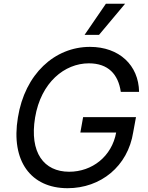

<svg xmlns="http://www.w3.org/2000/svg" viewBox="-20 -985 784 1015"><path d="M618.6 -499.3H715.2C713.1 -640.3 610.1 -737.2 455.6 -737.2C269.2 -737.2 111.5 -594.1 74.6 -363.6C36.2 -133.5 143.5 9.9 337.4 9.9C511.7 9.9 655.9 -105.1 684.3 -286.6L698.9 -365.8H419.4L404.8 -284.4H594.1C571 -157.7 467 -77.1 345.5 -77.1C212.4 -77.1 134.9 -177.9 165.5 -363.6C196.4 -549.4 321.7 -650.2 449.6 -650.2C552.2 -650.2 605.1 -592.3 618.6 -499.3ZM427.2 -800.8H503.6L641.3 -965.2H539.8Z"/></svg>

Font: Margiela Sans Text
Style: Italic
Weight: 400
Italic angle: -9.39999°
Designer: Stefan Endress, Andreas Faust
Version: Version 1.100;FEAKit 1.0